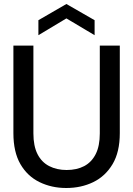

<svg xmlns="http://www.w3.org/2000/svg" viewBox="-20 -928 666 960"><path d="M311 12Q238 12 177.5 -17.5Q117 -47 82 -107.5Q47 -168 47 -262V-700H147V-261Q147 -198 167.5 -157.5Q188 -117 226 -97.5Q264 -78 313 -78Q364 -78 401 -97.5Q438 -117 458.5 -157.5Q479 -198 479 -261V-700H579V-262Q579 -168 543 -107.5Q507 -47 446.5 -17.5Q386 12 311 12ZM172 -752V-827L312 -908L453 -827V-752L312 -836Z"/></svg>

Font: DM Sans 36pt Medium
Style: Regular
Weight: 500
Designer: Colophon Foundry, Jonny Pinhorn
Foundry: Colophon Foundry
Version: Version 4.004;gftools[0.9.30]